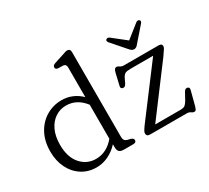

<svg xmlns="http://www.w3.org/2000/svg" viewBox="-144 -973 1341 1229"><g transform="rotate(-30 527.0 -358.0)"><path d="M47 -224Q47 -300.5 77.5 -356.8Q108 -413 159.8 -443.5Q211.5 -474 274 -474Q315 -474 351.5 -458.2Q388 -442.5 415.5 -414.5V-632.5Q415.5 -658.5 395 -660.5L356 -661.5Q338 -664 338 -678.5Q338 -693 359 -700L424 -721Q435 -724.5 445.2 -728.2Q455.5 -732 462.5 -732Q486 -732 486 -707V-77Q486 -50 512 -43L533.5 -38Q553.5 -31.5 553.5 -18Q553.5 0 530.5 0H461.5Q438.5 0 428 -10Q417.5 -20 417.5 -44.5V-65Q384 -28.5 342 -8.5Q300 11.5 255 11.5Q194 11.5 147 -18.8Q100 -49 73.5 -102.2Q47 -155.5 47 -224ZM122.5 -230Q122.5 -140 166.8 -88.8Q211 -37.5 279 -37.5Q319.5 -37.5 354 -55.8Q388.5 -74 415.5 -107V-358.5Q360.5 -430 280.5 -430Q236.5 -430 200.5 -406.2Q164.5 -382.5 143.5 -337.8Q122.5 -293 122.5 -230ZM977.5 -389 715.5 -39.5H898Q925.5 -39.5 935.2 -47Q945 -54.5 956.5 -73L984 -123Q990 -134 995.5 -137.8Q1001 -141.5 1008.5 -140.5Q1027.5 -138.5 1022.5 -118L996 -16Q991.5 -0.5 987.2 7.8Q983 16 973.5 16Q963.5 16 953.2 8Q943 0 923 0H656.5Q641.5 0 635.5 -6Q629.5 -12 629.5 -21Q629.5 -28.5 634 -37.8Q638.5 -47 655.5 -70.5L924 -427H757Q730 -427 718.5 -421.5Q707 -416 697 -398L679.5 -362Q673.5 -351 668 -347.5Q662.5 -344 655 -344.5Q636 -347 641 -367L660.5 -450.5Q665.5 -470 670.2 -476.2Q675 -482.5 684 -482.5Q694 -482.5 704 -474.8Q714 -467 733.5 -467H987.5Q1011.5 -467 1011.5 -447.5Q1011.5 -440.5 1004.8 -429Q998 -417.5 977.5 -389ZM871.5 -543Q864 -533.5 857 -528.5Q850 -523.5 840.5 -523.5Q830.5 -523.5 823.2 -528.5Q816 -533.5 808 -543L719 -645Q707.5 -659.5 718 -668Q728.5 -676 742.5 -665.5L840 -588.5L937 -665.5Q951.5 -676 961.5 -668Q972 -659.5 960.5 -645Z"/></g></svg>

Font: Fraunces 9pt S100 Light
Style: Regular
Weight: 300
Version: Version 1.000; ttfautohint (v1.8.3)